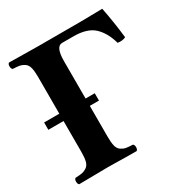

<svg xmlns="http://www.w3.org/2000/svg" viewBox="-153 -766 847 887"><g transform="rotate(-30 270.0 -322.5)"><path d="M335 -603H274.9Q239.7 -603 240.2 -523.9V-326.2H289.1V-287.1H240.2V-122.1Q240.2 -92.3 244.6 -73.7Q249 -55.2 261.5 -46.6Q273.9 -38.1 285.9 -35.6Q297.9 -33.2 323.2 -32.2Q330.1 -27.3 330.1 -15.1Q330.1 -2.9 323.2 2Q291 2 258.5 1.5Q226.1 1 207.5 0.5Q189 0 170.9 0L17.1 2Q10.3 -2 10 -14.9Q9.8 -27.8 17.1 -32.2Q42 -33.2 54 -35.6Q65.9 -38.1 78.4 -46.6Q90.8 -55.2 95.5 -73.5Q100.1 -91.8 100.1 -122.1V-287.1H19V-326.2H100.1V-522.9Q100.1 -552.7 95.5 -571.3Q90.8 -589.8 78.4 -598.4Q65.9 -606.9 54 -609.4Q42 -611.8 17.1 -612.8Q10.3 -617.7 10 -630.4Q9.8 -643.1 17.1 -647Q132.3 -645 170.9 -645H394L514.2 -647Q530.3 -566.9 540 -480Q522 -471.2 497.1 -475.1Q480 -536.1 444.1 -569.6Q408.2 -603 335 -603Z"/></g></svg>

Font: Linux Libertine
Style: Bold
Weight: 700
Designer: Philipp H. Poll
Foundry: Philipp H. Poll
Version: Version 5.0.3